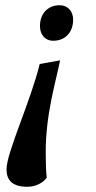

<svg xmlns="http://www.w3.org/2000/svg" viewBox="-20 -508 368 735"><path d="M184 -352C231 -352 260 -386 260 -433C260 -464 240 -488 209 -488C162 -488 133 -455 133 -408C133 -376 152 -352 184 -352ZM132 -263C98 -122 5 76 5 140C5 180 25 207 85 207C122 207 149 187 159 172C156 153 155 103 155 74C155 -73 194 -195 210 -277Z"/></svg>

Font: Caladea
Style: Bold Italic
Weight: 700
Italic angle: -9°
Designer: Carolina Giovagnoli and Andres Torresi
Foundry: Carolina Giovagnoli & Andres Torresi
Version: Version 1.001;hotconv 1.0.109;makeotfexe 2.5.65596